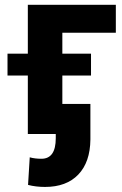

<svg xmlns="http://www.w3.org/2000/svg" viewBox="-20 -548 498 785"><path d="M10.7 0ZM453.6 -414.1H234.9V0H93.8V-528.3H453.6ZM352.1 -239.3H10.7V-328.6H352.1ZM349.6 -123V22.5Q348.6 115.2 300 165.8Q251.5 216.3 164.1 216.3Q126.5 216.3 94.7 208L101.6 95.2Q122.6 101.1 149.4 101.1Q208 101.1 208 17.1V-123Z"/></svg>

Font: Roboto
Style: Bold
Weight: 700
Designer: Google
Version: Version 2.134; 2016; ttfautohint (v1.6)